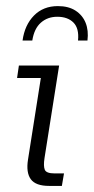

<svg xmlns="http://www.w3.org/2000/svg" viewBox="-20 -610 308 630"><path d="M141 0Q97 0 81 -22Q65 -44 72 -87L114 -354H36L42 -395H174L126 -91Q122 -65 127 -53Q132 -41 159 -41H190L183 0ZM54 -477Q61 -528 91.5 -559Q122 -590 170 -590Q205 -590 228 -575Q251 -560 261 -535Q271 -510 267 -477H236Q240 -517 221 -536Q202 -555 168 -555Q136 -555 114 -535.5Q92 -516 86 -477Z"/></svg>

Font: Rokkitt SemiBold Light
Style: Italic
Weight: 300
Italic angle: -9°
Version: Version 3.103